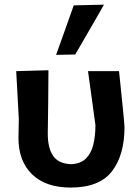

<svg xmlns="http://www.w3.org/2000/svg" viewBox="-20 -810 612 842"><path d="M289.5 12.5Q180.5 12.5 120.8 -45.5Q61 -103.5 61 -204.5Q61 -229 61.8 -248.8Q62.5 -268.5 62.5 -287.5Q59 -350 56.5 -398.8Q54 -447.5 51 -498L192.5 -502Q192 -417 191.2 -345.2Q190.5 -273.5 189.5 -224Q189.5 -161 212.8 -126.8Q236 -92.5 291 -90Q333.5 -91.5 357 -115Q380.5 -138.5 389.5 -176.8Q398.5 -215 398.5 -261Q391 -315.5 382.2 -380.5Q373.5 -445.5 366 -498H502Q505 -470 509 -430.5Q513 -391 517 -352.2Q521 -313.5 523.5 -285.8Q526 -258 526 -253Q526 -130 471 -58.8Q416 12.5 289.5 12.5ZM226 -569.5Q245.5 -623.5 264.8 -677.8Q284 -732 303.5 -786.5L436 -789.5Q418.5 -758.5 396.5 -720.5Q374.5 -682.5 352 -643.5Q329.5 -604.5 310 -571Z"/></svg>

Font: Commissioner Loud SemiBold
Style: Regular
Weight: 600
Designer: Kostas Bartsokas
Foundry: Kostas Bartsokas
Version: Version 1.000; ttfautohint (v1.8.3)